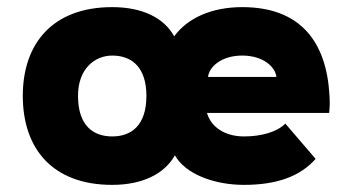

<svg xmlns="http://www.w3.org/2000/svg" viewBox="-20 -502 990 539"><path d="M295 -346C353 -346 391 -310 391 -233C391 -149 348 -119 295 -119C242 -119 199 -149 199 -233C199 -310 247 -346 295 -346ZM44 -233C44 -84 128 17 295 17C380 17 442 -14 471 -66C500 -14 580 17 665 17C757 17 823 -7 866 -56L781 -155C757 -131 713 -119 665 -119C609 -119 572 -147 561 -185H904C906 -203 906 -214 905 -233C897 -385 823 -482 660 -482C575 -482 507 -452 469 -400C441 -451 381 -482 295 -482C128 -482 44 -380 44 -233ZM564 -286C567 -314 601 -346 660 -346C719 -346 753 -314 756 -286Z"/></svg>

Font: Kreadon Extra Bold
Style: Regular
Weight: 800
Designer: kohakuno
Foundry: StudioGnu
Version: Version 1.000;Glyphs 3.1.2 (3151)